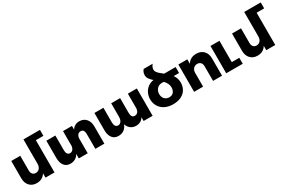

<svg xmlns="http://www.w3.org/2000/svg" viewBox="121 -2029 4882 3293"><g transform="rotate(-30 2561.5 -382.5)"><path d="M751 -639H602V0H424V-87Q396 -40 352.5 -16Q309 8 251 8Q163 8 110.5 -48.5Q58 -105 58 -199V-541H236V-250Q236 -205 259 -178.5Q282 -152 321 -152Q368 -152 396 -185.5Q424 -219 424 -274V-757H751Z M1589 -341V0H1411V-290Q1411 -338 1394.5 -363.5Q1378 -389 1342 -389Q1308 -388 1287.5 -366Q1267 -344 1260 -305V0H1083V-90Q1058 -42 1016 -17.5Q974 7 919 8Q839 8 796 -47.5Q753 -103 753 -199V-541H931V-250Q931 -204 949 -178Q967 -152 1001 -152Q1034 -153 1055.5 -177.5Q1077 -202 1083 -243V-541H1260V-467Q1309 -548 1407 -548Q1489 -548 1539 -492Q1589 -436 1589 -341Z M2545 -541V0H2367V-75Q2320 6 2219 8Q2156 8 2111.5 -25.5Q2067 -59 2048 -119Q2024 -57 1979 -25Q1934 7 1871 8Q1791 8 1748 -47.5Q1705 -103 1705 -199V-541H1883V-250Q1883 -204 1901 -178Q1919 -152 1953 -152Q1992 -153 2014.5 -186.5Q2037 -220 2037 -273V-541H2214V-250Q2214 -202 2230.5 -177Q2247 -152 2284 -152Q2319 -153 2340.5 -177.5Q2362 -202 2367 -243V-541Z M3305 -409H3199Q3249 -339 3249 -255Q3249 -182 3216.5 -123Q3184 -64 3117 -29Q3050 6 2951 6Q2861 6 2792.5 -28.5Q2724 -63 2686.5 -124.5Q2649 -186 2649 -266Q2649 -328 2674.5 -383.5Q2700 -439 2749 -477Q2798 -515 2865 -524Q2822 -561 2798.5 -595Q2775 -629 2775 -669Q2775 -700 2784 -723Q2793 -746 2804.5 -760.5Q2816 -775 2816 -773H2993Q2990 -770 2980 -757Q2970 -744 2961 -722Q2952 -700 2952 -676Q2952 -651 2968.5 -627.5Q2985 -604 3005.5 -586Q3026 -568 3077 -527H3305ZM3070 -260Q3070 -303 3052 -339Q3034 -375 3001 -409H2964Q2905 -409 2867.5 -368.5Q2830 -328 2828 -269Q2828 -207 2861 -170Q2894 -133 2949 -131Q3014 -131 3042 -170Q3070 -209 3070 -260Z M3920 -341V0H3742V-290Q3742 -336 3717.5 -362.5Q3693 -389 3650 -389Q3606 -388 3578 -360Q3550 -332 3545 -286V0H3367V-541H3545V-453Q3602 -548 3723 -548Q3813 -548 3866.5 -492Q3920 -436 3920 -341Z M4181 -118H4330V0H4003V-541H4181Z M5123 -639H4974V0H4796V-87Q4768 -40 4724.5 -16Q4681 8 4623 8Q4535 8 4482.5 -48.5Q4430 -105 4430 -199V-541H4608V-250Q4608 -205 4631 -178.5Q4654 -152 4693 -152Q4740 -152 4768 -185.5Q4796 -219 4796 -274V-757H5123Z"/></g></svg>

Font: Montserrat arm2
Style: Bold
Weight: 700
Designer: Julieta Ulanovsky
Foundry: Julieta Ulanovsky
Version: Version 6.000